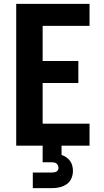

<svg xmlns="http://www.w3.org/2000/svg" viewBox="-20 -755 540 995"><path d="M64 0V-735H444V-621H201V-439H386V-325H201V-114H444V0ZM150 220V139H250Q256 139 261.5 138Q267 137 272 134.5Q277 132 280 126.5Q283 121 283 116Q283 109 280.5 103Q278 97 273.5 93Q269 89 262.5 87.5Q256 86 250 86H201V0H299V48Q312 52 323.5 60Q335 68 343 79Q351 90 354.5 103.5Q358 117 358 131Q358 151 350 169.5Q342 188 325.5 199.5Q309 211 289.5 215.5Q270 220 250 220Z"/></svg>

Font: Iosevka SS04 Heavy
Style: Regular
Weight: 900
Monospace: yes
Designer: Belleve Invis
Foundry: Belleve Invis
Version: Version 19.0.0; ttfautohint (v1.8.4)